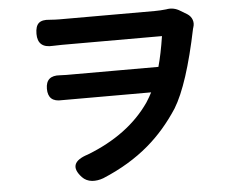

<svg xmlns="http://www.w3.org/2000/svg" viewBox="-53 -792 1086 892"><g transform="rotate(-5 490.0 -346.0)"><path d="M341 37Q313 34 295 15Q230 -55 332 -87Q526 -162 624 -304Q640 -329 650 -349H459H269Q252 -349 234 -349Q169 -345 169 -407.5Q169 -470 235 -465Q245 -464 264 -464H478H694Q710 -521 723 -605Q490 -605 256 -605Q228 -605 214 -604Q143 -599 143 -666Q143 -702 159 -716Q175 -730 210 -726Q238 -724 255 -724Q477 -724 699 -724Q726 -724 753 -727Q788 -734 819 -714L849 -696Q866 -685 872 -667.5Q878 -650 871 -631V-630L870 -628Q817 -371 752 -265Q689 -168 609 -100Q519 -23 394 29Q367 39 341 37Z"/></g></svg>

Font: GenSenRounded2 TW B
Style: Regular
Weight: 700
Version: Version 2.000;PS 2;hotconv 16.6.51;makeotf.lib2.5.65220 DEVE